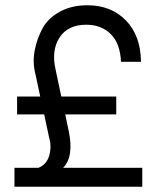

<svg xmlns="http://www.w3.org/2000/svg" viewBox="-20 -710 596 730"><path d="M35 0V-72H126Q157 -84 167 -118Q177 -152 167 -186L148 -275H45V-343H133L115 -427Q103 -472 112 -518.5Q121 -565 142.5 -603.5Q164 -642 208.5 -666Q253 -690 312 -690Q403 -690 459 -632Q515 -574 516 -475H440Q437 -545 401 -580.5Q365 -616 308 -616Q238 -616 206.5 -567.5Q175 -519 191 -447L213 -343H422V-275H228L241 -213Q262 -114 220 -72H521V0Z"/></svg>

Font: TASA Orbiter Display
Style: Regular
Weight: 400
Designer: Weizhong Zhang
Version: Version 1.000;Glyphs 3.1.2 (3151)